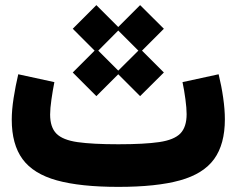

<svg xmlns="http://www.w3.org/2000/svg" viewBox="-20 -730 924 750"><path d="M264.2 -446.8 349.6 -532.2 264.2 -617.7 356.4 -710 441.9 -624.5 527.3 -710 620.1 -617.7 534.7 -532.2 620.1 -446.8 527.3 -354.5 441.9 -439.9 356.4 -354.5ZM363.8 -532.2 441.9 -454.1 520.5 -532.2 441.9 -610.8ZM834 -439.9Q845.2 -394.5 851.8 -348.1Q858.4 -301.8 858.4 -264.2Q858.4 -166.5 816.4 -108.6Q774.4 -50.8 682.9 -25.4Q591.3 0 442.4 0Q293.9 0 202.1 -25.4Q110.4 -50.8 68.1 -108.4Q25.9 -166 25.9 -262.7Q25.9 -300.3 33.2 -347.2Q40.5 -394 51.3 -439.9L192.4 -409.2Q186 -377 180.9 -341.3Q175.8 -305.7 175.8 -282.7Q175.8 -232.9 200.4 -208Q225.1 -183.1 283.2 -174.8Q341.3 -166.5 442.4 -166.5Q543.9 -166.5 602.1 -175Q660.2 -183.6 684.6 -208.7Q709 -233.9 709 -284.2Q709 -307.1 704.3 -342.3Q699.7 -377.4 692.9 -409.2Z"/></svg>

Font: Estedad-FD ExtraBold
Style: Regular
Weight: 800
Designer: Amin Abedi
Version: Version 7.3